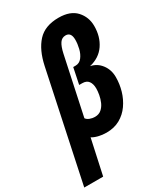

<svg xmlns="http://www.w3.org/2000/svg" viewBox="-300 -865 1042 1204"><g transform="rotate(-30 220.5 -263.5)"><path d="M-60 238 106 -546Q128 -650 180.5 -707.5Q233 -765 332 -765Q417 -765 459 -719Q501 -673 501 -608Q501 -531 463 -475.5Q425 -420 352 -403Q399 -394 428.5 -355Q458 -316 458 -263Q458 -213 444 -165Q430 -117 402 -77Q374 -37 332 -13.5Q290 10 234 10Q204 10 176 3Q148 -4 132 -15L77 238ZM221 -112Q249 -112 267.5 -128Q286 -144 296.5 -168Q307 -192 311.5 -217.5Q316 -243 316 -262Q316 -296 301.5 -315.5Q287 -335 256 -335H234L258 -451H275Q303 -451 321 -474Q339 -497 347 -530Q355 -563 355 -593Q355 -647 315 -647Q288 -647 272.5 -624Q257 -601 247 -555L158 -138Q166 -126 183.5 -119Q201 -112 221 -112Z"/></g></svg>

Font: Noto Sans ExtraCondensed ExtraBold
Style: Italic
Weight: 800
Width: 2
Italic angle: -12°
Designer: Monotype Design Team
Foundry: Monotype Imaging Inc.
Version: Version 2.013; ttfautohint (v1.8.4.7-5d5b)